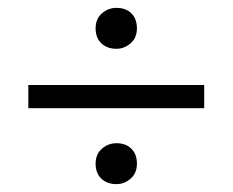

<svg xmlns="http://www.w3.org/2000/svg" viewBox="-20 -595 591 488"><path d="M499 -379V-320H52V-379ZM223 -179Q223 -203 239 -217Q255 -231 276 -231Q300 -231 314 -217Q328 -203 328 -179Q328 -155 312 -141Q296 -127 276 -127Q252 -127 237.5 -141Q223 -155 223 -179ZM223 -523Q223 -547 239 -561Q255 -575 276 -575Q300 -575 314 -561Q328 -547 328 -523Q328 -499 312 -485Q296 -471 276 -471Q252 -471 237.5 -485Q223 -499 223 -523Z"/></svg>

Font: Bitter
Style: Regular
Weight: 400
Designer: Sol Matas, and Bitter project Authors
Foundry: Sol Matas
Version: Version 2.001